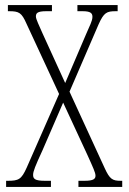

<svg xmlns="http://www.w3.org/2000/svg" viewBox="-20 -734 506 754"><path d="M4 0H180V-24H156C117 -24 110 -32 110 -47C110 -61 118 -81 147 -144L228 -331L323 -126C346 -75 355 -56 355 -44C355 -32 348 -24 312 -24H288V0H460V-24H454C422 -24 411 -30 391 -74L253 -374L367 -638C388 -685 399 -690 435 -690H442V-714H284V-690H304C336 -690 343 -682 343 -668C343 -651 331 -631 319 -602L236 -408L147 -603C134 -633 121 -659 121 -669C121 -682 126 -690 162 -690H184V-714H11V-690H16C55 -690 65 -684 84 -641L212 -365L85 -76C64 -29 53 -24 10 -24H4Z"/></svg>

Font: Noto Serif Khmer ExtraCondensed ExtraLight
Style: Regular
Weight: 200
Width: 2
Designer: Danh Hong and the Monotype Design Team
Foundry: Monotype Imaging Inc.
Version: Version 2.004